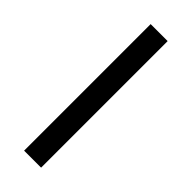

<svg xmlns="http://www.w3.org/2000/svg" viewBox="-234 -725 751 751"><g transform="rotate(45 141.0 -350.0)"><path d="M94 0V-700H188V0Z"/></g></svg>

Font: Geologica Cursive Light
Style: Regular
Weight: 300
Designer: Sindre Bremnes, Frode Helland
Foundry: Monokrom Skriftforlag AS
Version: Version 1.010;gftools[0.9.28]